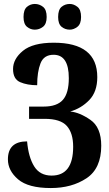

<svg xmlns="http://www.w3.org/2000/svg" viewBox="-20 -940 553 971"><path d="M237 11Q343 11 417.5 -38.5Q492 -88 492 -203Q492 -296 437 -334Q382 -372 335 -376Q391 -392 431.5 -434Q472 -476 472 -550Q472 -724 252 -724Q146 -724 96 -683Q46 -642 46 -591Q46 -540 82 -524.5Q118 -509 168 -509Q168 -577 185 -620Q202 -663 251 -663Q328 -663 328 -545Q328 -469 298 -435Q268 -401 201 -401H127V-339H206Q286 -339 318 -303Q350 -267 350 -198Q350 -52 241 -52Q182 -52 153 -98.5Q124 -145 117 -225Q20 -225 20 -134Q20 -77 71.5 -33Q123 11 237 11ZM333 -790Q353 -790 371.5 -804.5Q390 -819 390 -854Q390 -891 371.5 -905.5Q353 -920 333 -920Q309 -920 291.5 -905.5Q274 -891 274 -854Q274 -819 291.5 -804.5Q309 -790 333 -790ZM156 -790Q179 -790 197.5 -804.5Q216 -819 216 -854Q216 -891 197.5 -905.5Q179 -920 156 -920Q134 -920 116.5 -905.5Q99 -891 99 -854Q99 -819 116.5 -804.5Q134 -790 156 -790Z"/></svg>

Font: Noto Serif ExtraCondensed Extra
Style: Regular
Weight: 800
Width: 3
Designer: Monotype Design Team
Foundry: Monotype Imaging Inc.
Version: Version 1.002